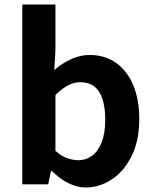

<svg xmlns="http://www.w3.org/2000/svg" viewBox="-20 -818 684 852"><path d="M360 14Q323 14 284 -5Q245 -24 211 -59H206L194 0H79V-798H226V-597L221 -507Q255 -537 295.5 -555.5Q336 -574 377 -574Q446 -574 495.5 -538.5Q545 -503 571.5 -439.5Q598 -376 598 -290Q598 -194 564 -125.5Q530 -57 475.5 -21.5Q421 14 360 14ZM328 -107Q361 -107 388 -126.5Q415 -146 431 -186Q447 -226 447 -287Q447 -340 435 -377.5Q423 -415 399 -434Q375 -453 336 -453Q308 -453 281.5 -439Q255 -425 226 -396V-149Q252 -125 278.5 -116Q305 -107 328 -107Z"/></svg>

Font: Noto Sans HK Thin
Style: Bold
Weight: 700
Version: Version 2.004-H2;hotconv 1.0.118;makeotfexe 2.5.65603